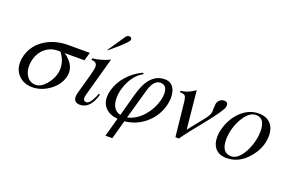

<svg xmlns="http://www.w3.org/2000/svg" viewBox="-110 -1117 2604 1725"><g transform="rotate(20 1192.0 -254.5)"><path d="M383.8 -370.1Q479.5 -302.2 479.5 -216.8Q479.5 -194.8 473.1 -171.9Q450.2 -90.3 370.1 -34.7Q294.9 17.6 213.4 17.6Q132.8 17.6 83.5 -30.8Q34.2 -79.1 34.2 -155.3Q34.2 -188.5 43.5 -222.2Q75.2 -334.5 178.7 -395.5Q269.5 -449.2 386.2 -449.2H594.2L571.8 -370.1ZM342.3 -370.1H321.3Q251.5 -370.1 200.4 -329.3Q149.4 -288.6 129.9 -218.3Q121.1 -187.5 121.1 -155.3Q121.1 -95.7 148.9 -56.2Q179.2 -12.7 234.9 -12.7Q283.2 -12.7 331.5 -68.8Q372.1 -117.2 386.2 -168.5Q395 -197.8 394.5 -227.1Q394.5 -302.2 342.3 -370.1Z M669.9 19.5Q608.9 19.5 609.4 -37.1Q609.4 -53.7 614.7 -73.7L668 -265.1Q686 -330.6 684.6 -353Q680.7 -396.5 628.4 -394.5L632.8 -411.1Q717.3 -419.9 794.4 -458L691.4 -86.4Q686 -64.9 686 -52.2Q686 -21.5 716.8 -21.5Q738.8 -21.5 765.1 -65.4Q784.2 -97.2 795.9 -132.3L808.6 -126Q766.6 19.5 669.9 19.5ZM827.1 -602.5Q824.2 -600.1 738.3 -525.9L734.4 -529.8Q771 -585 846.2 -694.3Q857.9 -710.9 877.4 -710.9Q901.4 -710.9 901.4 -688Q901.4 -684.1 900.4 -681.2Q897 -666 827.1 -602.5Z M1096.2 22 1046.4 201.7H980.5L1030.3 22Q956.5 15.6 915.3 -25.4Q874 -66.4 874 -132.3Q874 -164.1 884.3 -199.2Q905.8 -276.9 965.3 -343Q1024.9 -409.2 1104 -445.3L1115.2 -436.5Q1010.3 -377.9 970.2 -236.3Q958.5 -192.9 958.5 -152.8Q958.5 -39.6 1042.5 -19L1103 -239.7Q1163.1 -457.5 1310.5 -457Q1365.2 -457 1392.6 -416Q1417 -380.4 1417.5 -321.3Q1417.5 -280.8 1406.2 -240.2Q1376 -131.8 1291.7 -60.5Q1207.5 10.7 1096.2 22ZM1284.2 -414.6Q1217.8 -414.6 1186.5 -299.8L1107.4 -19Q1191.4 -36.6 1257.3 -112.3Q1314.9 -178.7 1338.4 -262.7Q1348.6 -298.3 1348.6 -330.6Q1348.1 -414.6 1284.2 -414.6Z M1773.9 -211.9 1678.2 -92.8Q1629.4 -30.3 1609.4 0H1576.2L1541.5 -326.7Q1536.6 -368.7 1525.6 -381.3Q1514.6 -394 1475.1 -394L1479 -409.7Q1538.6 -411.1 1611.8 -462.9L1647.9 -98.6L1767.6 -248.5Q1804.2 -293.5 1809.6 -328.1Q1808.1 -355 1813.5 -408.2Q1819.8 -431.2 1837.2 -445.3Q1854.5 -459.5 1876 -459.5Q1912.6 -459.5 1912.6 -425.8Q1912.6 -417 1910.2 -408.2Q1897.9 -366.2 1773.9 -211.9Z M2069.3 19Q1999 19 1961.4 -24.4Q1927.2 -64 1927.7 -131.3Q1927.7 -170.9 1940.4 -215.3Q1968.3 -314 2036.6 -382.8Q2113.3 -457 2207 -457Q2284.7 -457 2324.7 -411.1Q2361.8 -369.1 2361.8 -299.8Q2361.8 -186.5 2280.3 -88.4Q2192.9 19 2069.3 19ZM2190.9 -436Q2131.3 -436 2082 -363.8Q2044.9 -310.1 2025.9 -242.2Q2011.7 -190.4 2011.2 -138.7Q2011.2 -10.7 2102.5 -10.3Q2159.7 -10.3 2207.5 -82Q2242.2 -134.3 2260.7 -200.7Q2276.4 -255.9 2276.4 -311Q2276.4 -436 2190.9 -436Z"/></g></svg>

Font: Accordance
Style: Italic
Weight: 400
Italic angle: -11°
Version: Version 1.2 (build January 31, 2020) Miklal Software Solutio